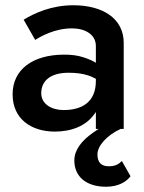

<svg xmlns="http://www.w3.org/2000/svg" viewBox="-20 -491 549 731"><path d="M114 -339C136 -353 189 -383 254 -383C305 -383 345 -359 345 -316V-252C332 -260 316 -267 297 -273C276 -280 252 -283 225 -283C104 -283 28 -226 28 -132C28 -38 99 10 189 10C253 10 307 -12 338 -55C341 -58 343 -62 345 -65V0H355C347 5 340 10 333 15C292 44 263 79 263 120C263 181 308 220 384 220C432 220 462 200 477 180L444 122C431 135 418 142 394 142C367 142 351 129 351 97C351 64 387 24 439 0H451V-328C451 -420 372 -471 259 -471C176 -471 111 -441 70 -416ZM137 -136C137 -184 173 -214 241 -214C269 -214 294 -211 315 -204C325 -201 335 -196 345 -191V-183C345 -102 292 -72 222 -72C176 -72 137 -95 137 -136Z"/></svg>

Font: Jost Medium
Style: Regular
Weight: 500
Version: Version 3.710